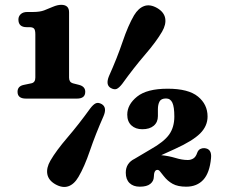

<svg xmlns="http://www.w3.org/2000/svg" viewBox="-20 -738 924 777"><path d="M88 -628Q54.5 -628 54.5 -659Q54.5 -672 64 -680.8Q73.5 -689.5 90.5 -689.5H114Q141 -689.5 158.5 -696Q176 -702.5 194 -710.5Q213 -718.5 227.5 -718.5Q259.5 -718.5 259.5 -688.5V-424Q259.5 -405.5 274.5 -401L300 -394.5Q325 -388 325 -366.5Q325 -339 291.5 -339H85Q51 -339 51 -366.5Q51 -389.5 76.5 -394.5L107.5 -401Q123 -404.5 123 -424V-598.5Q123 -616.5 117.8 -622.2Q112.5 -628 100 -628ZM474.5 -398.5Q462 -382.5 452.2 -378.2Q442.5 -374 428 -382Q406.5 -394.5 421 -430Q454 -503.5 476.2 -569.2Q498.5 -635 522.5 -676Q540 -705 563.5 -713.5Q587 -722 616 -705.5Q644 -689 648.5 -664.2Q653 -639.5 636 -610Q612.5 -569.5 567.2 -517Q522 -464.5 474.5 -398.5ZM345 -299Q357.5 -315.5 367.8 -320Q378 -324.5 392 -316.5Q414 -303 399 -268Q366.5 -194.5 344 -128.5Q321.5 -62.5 297.5 -22Q280 8 256.2 16Q232.5 24 203.5 7.5Q176 -8.5 171.5 -33.5Q167 -58.5 184 -88Q207.5 -128.5 253 -181.5Q298.5 -234.5 345 -299ZM489 -39Q489 -78 525 -95.5L590 -134Q643.5 -164 664.5 -193.5Q685.5 -223 685.5 -266.5Q685.5 -305.5 677.5 -322.5Q669.5 -339.5 652 -339.5Q632 -339.5 625.5 -327Q619 -314.5 619 -296V-268Q619 -243.5 602.2 -229.2Q585.5 -215 556 -215Q528.5 -215 511.8 -230.5Q495 -246 495 -274Q495 -315 534.8 -347Q574.5 -379 658.5 -379Q742.5 -379 781.2 -347.2Q820 -315.5 820 -266.5Q820 -228 790 -198Q760 -168 688.5 -135.5L632.5 -110Q663 -107 690 -98.8Q717 -90.5 740 -90.5Q752.5 -90.5 762.5 -96.8Q772.5 -103 778 -119.5Q782 -130.5 790 -134.8Q798 -139 806.5 -138.5Q838 -136.5 834 -98Q828.5 -38.5 802.8 -10.5Q777 17.5 733.5 17.5Q699.5 17.5 678.8 6Q658 -5.5 642.5 -25.5Q632.5 -37.5 627.8 -44Q623 -50.5 617 -50.5Q603 -50.5 602.5 -21.5Q602 -5 588.2 6.2Q574.5 17.5 545.5 17.5Q519.5 17.5 504.2 2.8Q489 -12 489 -39Z"/></svg>

Font: Fraunces 9pt S100
Style: Bold
Weight: 700
Version: Version 1.000; ttfautohint (v1.8.3)